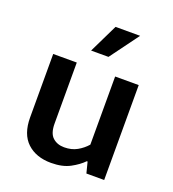

<svg xmlns="http://www.w3.org/2000/svg" viewBox="-129 -794 813 903"><g transform="rotate(20 277.0 -342.5)"><path d="M373 -475H491V0H402L388 -55H384Q361 -31 323 -10.5Q285 10 228 10Q153 10 108 -32Q63 -74 63 -158V-475H181V-170Q181 -121 203.5 -100.5Q226 -80 261 -80Q298 -80 325.5 -95.5Q353 -111 373 -134ZM312 -551H225L295 -695H418Z"/></g></svg>

Font: Ek Mukta SemiBold
Style: Regular
Weight: 600
Designer: Girish Dalvi and Yashodeep Gholap
Foundry: Ek Type
Version: Version 2.538;PS 1.002;hotconv 16.6.51;makeotf.lib2.5.65220;